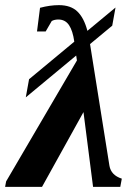

<svg xmlns="http://www.w3.org/2000/svg" viewBox="-54 -724 518 744"><path d="M233.9 -562.5Q228 -605 213.4 -626.7Q198.7 -648.4 171.9 -648.4Q157.2 -648.4 146.5 -642.6L123 -602.1H89.4L101.1 -693.8Q139.6 -704.1 174.3 -704.1Q220.2 -704.1 245.8 -679.4Q271.5 -654.8 284.7 -604.5L393.6 -694.8L380.9 -624.5L294.9 -553.2L370.1 -81.5Q376.5 -44.9 418 -31.7L412.1 0H306.6L269.5 -289.6L108.9 0H-34.2L-30.3 -21L244.1 -489.7L241.2 -508.8L45.9 -346.7L58.6 -417Z"/></svg>

Font: Tinos
Style: Bold Italic
Weight: 700
Italic angle: -16.333°
Designer: Steve Matteson
Foundry: Monotype Imaging Inc.
Version: Version 1.23